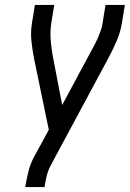

<svg xmlns="http://www.w3.org/2000/svg" viewBox="-20 -755 524 775"><path d="M82 0 83 -7Q88 -36 95 -64Q102 -92 116 -119L177 -231L118 -516Q111 -551 107 -587.5Q103 -624 109 -662L121 -735H199L187 -662Q182 -628 184.5 -594.5Q187 -561 193 -529L231 -331L348 -549Q355 -562 362.5 -576Q370 -590 376 -604Q382 -618 387 -632.5Q392 -647 394 -662L406 -735H484L472 -662Q466 -624 450 -587.5Q434 -551 415 -516L184 -86Q174 -67 169 -47Q164 -27 161 -7L160 0Z"/></svg>

Font: Iosevka QP
Style: Italic
Weight: 400
Italic angle: -9°
Designer: Belleve Invis
Foundry: Belleve Invis
Version: Version 20.0.0; ttfautohint (v1.8.4)